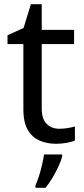

<svg xmlns="http://www.w3.org/2000/svg" viewBox="-20 -679 401 920"><path d="M264 -62Q284 -62 305 -65.5Q326 -69 339 -73V-6Q325 1 299 5.5Q273 10 249 10Q207 10 171.5 -4.5Q136 -19 114 -55Q92 -91 92 -156V-468H16V-510L93 -545L128 -659H180V-536H335V-468H180V-158Q180 -109 203.5 -85.5Q227 -62 264 -62ZM278 61V70Q274 88 261.5 115.5Q249 143 232.5 171Q216 199 198 221H150V209Q158 192 166.5 165.5Q175 139 181.5 110.5Q188 82 191 61Z"/></svg>

Font: Noto IKEA Arabic
Style: Regular
Weight: 400
Designer: Monotype Design Team
Foundry: Monotype Imaging Inc.
Version: Version 1.200